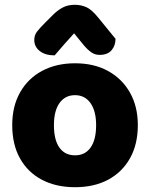

<svg xmlns="http://www.w3.org/2000/svg" viewBox="-20 -765 626 801"><path d="M555 -243Q555 -163 522.5 -105Q490 -47 431.5 -15.5Q373 16 293 16Q214 16 155 -15Q96 -46 63.5 -104Q31 -162 31 -243Q31 -322 64 -380Q97 -438 156 -469.5Q215 -501 293 -501Q372 -501 430.5 -469Q489 -437 522 -379Q555 -321 555 -243ZM293 -368Q252 -368 228.5 -335.5Q205 -303 205 -243Q205 -181 228 -149Q251 -117 293 -117Q335 -117 358 -149.5Q381 -182 381 -243Q381 -302 357.5 -335Q334 -368 293 -368ZM329 -577 289 -626Q263 -597 246.5 -578.5Q230 -560 208 -534Q169 -534 146 -552Q123 -570 123 -598Q123 -618 134 -632.5Q145 -647 167 -669L201 -703Q220 -722 241.5 -733.5Q263 -745 292 -745Q318 -745 340.5 -735Q363 -725 391 -690L462 -603Q462 -575 445.5 -555.5Q429 -536 395 -536Q376 -536 360.5 -547Q345 -558 329 -577Z"/></svg>

Font: Baloo Bhaijaan 2 ExtraBold
Style: Regular
Weight: 800
Designer: Sanskriti Dholi, Noopur Datye and Ek Type
Foundry: Ek Type
Version: Version 1.701